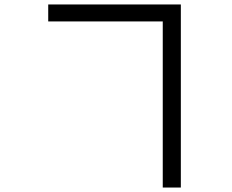

<svg xmlns="http://www.w3.org/2000/svg" viewBox="-20 -790 1040 860"><path d="M196 -694V-770H790V50H709V-694Z"/></svg>

Font: Noto Sans SC Thin
Style: Regular
Weight: 400
Version: Version 2.004-H2;hotconv 1.0.118;makeotfexe 2.5.65603